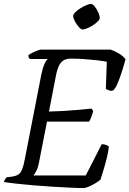

<svg xmlns="http://www.w3.org/2000/svg" viewBox="-28 -956 658 976"><path d="M399 0Q371 0 329 -2Q287 -4 238.5 -7Q190 -10 142 -14Q94 -18 54.5 -22.5Q15 -27 -8 -31Q-6 -39 -2.5 -44.5Q1 -50 6 -55L33 -58Q52 -61 64 -68Q76 -75 84 -94Q92 -113 99 -151L182 -577Q189 -610 198 -630.5Q207 -651 215 -656H124Q122 -658 119 -662.5Q116 -667 116 -675Q123 -681 136 -687.5Q149 -694 162.5 -699Q176 -704 181 -704H534Q557 -696 578 -683Q599 -670 610 -655Q601 -621 590.5 -588.5Q580 -556 569.5 -531.5Q559 -507 548 -497Q538 -492 526 -496.5Q514 -501 510 -504L515 -642Q496 -646 466 -649.5Q436 -653 401.5 -655.5Q367 -658 332 -658Q308 -658 293.5 -648Q279 -638 271 -620.5Q263 -603 258 -580L221 -389Q263 -390 296 -392Q329 -394 362.5 -397Q396 -400 437 -404L446 -392Q441 -373 435.5 -359.5Q430 -346 425 -338H211L170 -129Q166 -106 157.5 -89Q149 -72 142 -64H408L489 -223Q502 -223 513.5 -218.5Q525 -214 525 -209Q523 -186 515.5 -155.5Q508 -125 499 -95Q490 -65 483 -43Q474 -35 457.5 -25Q441 -15 425 -8Q409 -1 399 0ZM392 -806Q384 -806 372.5 -819Q361 -832 352.5 -848Q344 -864 344 -875Q344 -883 355 -894Q366 -905 381.5 -914.5Q397 -924 411.5 -930Q426 -936 434 -936Q443 -936 453.5 -923Q464 -910 471.5 -893Q479 -876 479 -865Q479 -857 468.5 -846.5Q458 -836 443.5 -827Q429 -818 414.5 -812Q400 -806 392 -806Z"/></svg>

Font: Texturina Medium 12pt Light
Style: Italic
Weight: 300
Italic angle: -11°
Version: Version 1.002